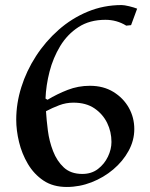

<svg xmlns="http://www.w3.org/2000/svg" viewBox="-20 -724 590 756"><path d="M496.1 -625 477.1 -623Q439.9 -646 395 -646Q333 -646 289.1 -617.4Q245.1 -588.9 217 -542.5Q189 -496.1 175 -441.7Q161.1 -387.2 159.2 -335.9L167 -331.1Q205.1 -354 246.6 -370.1Q288.1 -386.2 334 -386.2Q387.2 -386.2 426.5 -362.1Q465.8 -337.9 487.3 -299.6Q508.8 -261.2 508.8 -215.8Q508.8 -170.9 486.3 -129.9Q463.9 -88.9 426 -56.9Q388.2 -24.9 340.6 -6.3Q293 12.2 243.2 12.2Q189 12.2 151.4 -12.9Q113.8 -38.1 89.8 -78.6Q65.9 -119.1 54.9 -165Q43.9 -210.9 43.9 -252.9Q43.9 -316.9 64 -380.9Q84 -444.8 121.6 -502.9Q159.2 -561 210.7 -606.4Q262.2 -651.9 325.2 -678Q388.2 -704.1 459 -704.1Q468.8 -704.1 488.3 -699.5Q507.8 -694.8 520 -689.9ZM161.1 -286.1Q163.1 -252 168.5 -210Q173.8 -168 189 -128.9Q204.1 -89.8 231.4 -64.5Q258.8 -39.1 304.2 -39.1Q340.3 -39.1 365.7 -58.6Q391.1 -78.1 405 -107.2Q418.9 -136.2 418.9 -165Q418.9 -205.1 401.9 -240Q384.8 -274.9 351.8 -297.4Q318.8 -319.8 269 -319.8Q240.2 -319.8 213.1 -309.6Q186 -299.3 161.1 -286.1Z"/></svg>

Font: Aref Ruqaa
Style: Bold
Weight: 700
Designer: Abdullah Aref
Version: Version 1.002